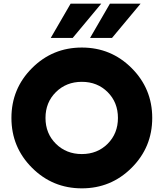

<svg xmlns="http://www.w3.org/2000/svg" viewBox="-20 -1020 894 1050"><path d="M257.5 -812.5 366.2 -1000H533.8L377.5 -812.5ZM472.5 -812.5 581.2 -1000H748.8L592.5 -812.5ZM700 -102.5Q587.5 10 427.5 10Q267.5 10 155 -102.5Q42.5 -215 42.5 -375Q42.5 -535 155 -647.5Q267.5 -760 427.5 -760Q587.5 -760 700 -647.5Q812.5 -535 812.5 -375Q812.5 -215 700 -102.5ZM285.6 -233.8Q342.5 -177.5 427.5 -177.5Q512.5 -177.5 568.8 -233.8Q625 -290 625 -375Q625 -460 568.8 -516.2Q512.5 -572.5 427.5 -572.5Q342.5 -572.5 285.6 -516.2Q228.8 -460 228.8 -375Q228.8 -290 285.6 -233.8Z"/></svg>

Font: Now Alt Black
Style: Regular
Weight: 900
Designer: Alfredo Marco Pradil
Foundry: Alfredo Marco Pradil
Version: Version 1.002;PS 001.002;hotconv 1.0.88;makeotf.lib2.5.64775